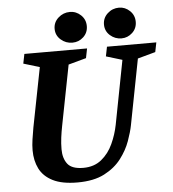

<svg xmlns="http://www.w3.org/2000/svg" viewBox="-55 -843 812 903"><g transform="rotate(-5 350.5 -391.0)"><path d="M275 10Q202 10 158.5 -12Q115 -34 96 -72Q77 -110 77 -159Q77 -183 81 -210Q85 -237 90 -265L145 -546L69 -569L78 -614H374L365 -569L281 -546L226 -264Q220 -234 216.5 -206.5Q213 -179 213 -152Q213 -109 233.5 -82.5Q254 -56 308 -56Q359 -56 393.5 -84Q428 -112 448 -155.5Q468 -199 477 -245L535 -546L459 -569L468 -614H701L692 -569L608 -546L548 -236Q542 -205 527 -163Q512 -121 482 -81.5Q452 -42 402 -16Q352 10 275 10ZM540 -647Q509 -647 486 -667.5Q463 -688 463 -719Q463 -750 486 -771Q509 -792 540 -792Q569 -792 591 -771Q613 -750 613 -719Q613 -688 591 -667.5Q569 -647 540 -647ZM308 -647Q277 -647 253.5 -667.5Q230 -688 230 -719Q230 -750 253.5 -771Q277 -792 308 -792Q338 -792 360 -771Q382 -750 382 -719Q382 -688 360 -667.5Q338 -647 308 -647Z"/></g></svg>

Font: Manuale
Style: Italic
Weight: 400
Italic angle: -11°
Designer: Eduardo Tunni / Pablo Cosgaya
Foundry: Eduardo Tunni / Pablo Cosgaya
Version: Version 1.002